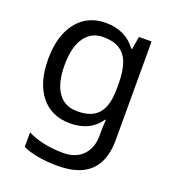

<svg xmlns="http://www.w3.org/2000/svg" viewBox="-142 -653 898 1000"><g transform="rotate(20 307.5 -153.0)"><path d="M275 -546Q328 -546 370.5 -526Q413 -506 443 -465H448L460 -536H530V9Q530 85 504 136.5Q478 188 425 214Q372 240 290 240Q232 240 183.5 231.5Q135 223 97 206V125Q135 145 186 156Q237 167 295 167Q364 167 403.5 126.5Q443 86 443 16V-5Q443 -17 444 -39.5Q445 -62 446 -71H442Q414 -30 372.5 -10Q331 10 276 10Q172 10 113.5 -63Q55 -136 55 -267Q55 -395 113.5 -470.5Q172 -546 275 -546ZM287 -472Q220 -472 183 -418.5Q146 -365 146 -266Q146 -167 182.5 -114.5Q219 -62 289 -62Q330 -62 359 -72.5Q388 -83 407 -105.5Q426 -128 435 -163Q444 -198 444 -246V-267Q444 -340 427.5 -385Q411 -430 376 -451Q341 -472 287 -472Z"/></g></svg>

Font: malayalam115
Style: Regular
Weight: 400
Designer: Jelle Bosma - Monotype Design Team
Foundry: Monotype Imaging Inc.
Version: Version 2.103